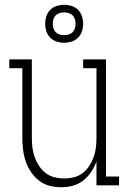

<svg xmlns="http://www.w3.org/2000/svg" viewBox="-20 -780 540 808"><path d="M237 8Q212 8 187.5 1.5Q163 -5 143.5 -20.5Q124 -36 110 -57Q96 -78 88 -101.5Q80 -125 77 -150Q74 -175 74 -200V-493H19V-530H114V-200Q114 -179 116.5 -158.5Q119 -138 126 -118.5Q133 -99 144.5 -81.5Q156 -64 172.5 -51.5Q189 -39 209 -34Q229 -29 250 -29Q271 -29 291 -34Q311 -39 327.5 -51.5Q344 -64 355.5 -81.5Q367 -99 374 -118.5Q381 -138 383.5 -158.5Q386 -179 386 -200V-493H330V-530H426V-37H481V0H386V-101Q378 -78 364 -57Q350 -36 330.5 -20.5Q311 -5 286.5 1.5Q262 8 237 8ZM250 -600Q234 -600 218.5 -605Q203 -610 191.5 -621.5Q180 -633 175 -648.5Q170 -664 170 -680Q170 -696 175 -711.5Q180 -727 191.5 -738.5Q203 -750 218.5 -755Q234 -760 250 -760Q266 -760 281.5 -755Q297 -750 308.5 -738.5Q320 -727 325 -711.5Q330 -696 330 -680Q330 -664 325 -648.5Q320 -633 308.5 -621.5Q297 -610 281.5 -605Q266 -600 250 -600ZM250 -632Q260 -632 269.5 -635Q279 -638 285.5 -644.5Q292 -651 295 -660.5Q298 -670 298 -680Q298 -690 295 -699.5Q292 -709 285.5 -715.5Q279 -722 269.5 -725Q260 -728 250 -728Q240 -728 230.5 -725Q221 -722 214.5 -715.5Q208 -709 205 -699.5Q202 -690 202 -680Q202 -670 205 -660.5Q208 -651 214.5 -644.5Q221 -638 230.5 -635Q240 -632 250 -632Z"/></svg>

Font: Iosevka Slab Extralight
Style: Regular
Weight: 200
Monospace: yes
Designer: Belleve Invis
Foundry: Belleve Invis
Version: Version 11.1.1; ttfautohint (v1.8.3)